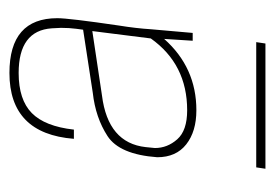

<svg xmlns="http://www.w3.org/2000/svg" viewBox="-110 -716 596 417"><g transform="rotate(-90 188.5 -508.0)"><path d="M157 -380Q111 -380 83 -402Q55 -424 55 -465Q61 -547 101 -573Q141 -599 195 -605L332 -626L334 -641Q336 -656 336 -674L335 -694Q330 -766 238 -766Q180 -766 151 -737.5Q122 -709 115 -646H95Q106 -786 238 -786Q357 -786 357 -682Q357 -657 341 -548Q335 -511 333 -479L325 -388H308L312 -450Q250 -380 157 -380ZM157 -400Q257 -400 313 -479L329 -606L189 -585Q86 -572 77 -490L75 -470Q75 -443 94 -421.5Q113 -400 157 -400ZM302 -230H30L33 -250H305Z"/></g></svg>

Font: Tanohe Sans Thin
Style: Italic
Weight: 100
Designer: Village Type and Design LLC & Cristiano Sobral
Foundry: Cooper Hewitt Smithsonian Design Museum
Version: Version 1.00;September 29, 2021;FontCreator 13.0.0.2655 64-b